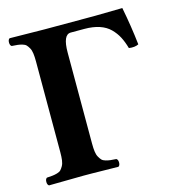

<svg xmlns="http://www.w3.org/2000/svg" viewBox="-99 -732 749 818"><g transform="rotate(-15 275.5 -322.5)"><path d="M17.1 2Q9.8 -2.4 9.8 -15.1Q9.8 -27.8 17.1 -32.2Q33.7 -33.2 42.7 -34.2Q51.8 -35.2 63 -38.3Q74.2 -41.5 79.6 -47.1Q85 -52.7 90.6 -62.5Q96.2 -72.3 98.1 -86.9Q100.1 -101.6 100.1 -122.1V-522.9Q100.1 -543.5 98.1 -558.1Q96.2 -572.8 90.6 -582.5Q85 -592.3 79.6 -597.9Q74.2 -603.5 63 -606.7Q51.8 -609.9 42.7 -610.8Q33.7 -611.8 17.1 -612.8Q9.8 -617.2 9.8 -629.9Q9.8 -642.6 17.1 -647Q131.8 -645 170.9 -645H394L514.2 -647Q530.8 -563 540 -480Q522.5 -471.2 497.1 -475.1Q488.8 -504.4 477.5 -525.9Q466.3 -547.4 448 -565.7Q429.7 -584 401.4 -593.5Q373 -603 335 -603H274.9Q240.2 -603 240.2 -523.9V-122.1Q240.2 -101.6 242.2 -86.9Q244.1 -72.3 249.8 -62.5Q255.4 -52.7 260.7 -47.1Q266.1 -41.5 277.3 -38.3Q288.6 -35.2 297.6 -34.2Q306.6 -33.2 323.2 -32.2Q330.6 -27.8 330.6 -15.1Q330.6 -2.4 323.2 2Q291 1.5 258.8 1Q226.6 0.5 207.5 0.2Q188.5 0 170.9 0Z"/></g></svg>

Font: Common Serif
Style: Bold
Weight: 700
Designer: Philipp H. Poll, Khaled Hosny
Foundry: Stefan Peev, Context Ltd.
Version: Version 1.026